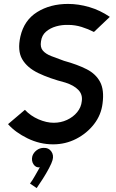

<svg xmlns="http://www.w3.org/2000/svg" viewBox="-20 -726 590 979"><path d="M251 10Q183 10 120.5 -20.5Q58 -51 21 -93L107 -166Q136 -135 176.5 -117.5Q217 -100 254 -100Q290 -100 321.5 -114.5Q353 -129 373.5 -154Q394 -179 397 -210Q402 -244 379.5 -267.5Q357 -291 313 -305Q232 -326 175 -353.5Q118 -381 93 -424.5Q68 -468 84 -540Q103 -623 169.5 -664.5Q236 -706 327 -706Q380 -706 435 -690Q490 -674 540 -640L459 -563Q430 -578 396.5 -588.5Q363 -599 328 -599Q296 -600 266 -591.5Q236 -583 214.5 -564.5Q193 -546 189 -515Q184 -485 198.5 -468Q213 -451 241.5 -440Q270 -429 306 -416Q375 -397 422 -373Q469 -349 490.5 -308Q512 -267 503 -199Q496 -140 459.5 -93Q423 -46 368.5 -18Q314 10 251 10ZM145 70Q151 52 167 40Q183 28 203 28Q228 27 241.5 46Q255 65 248 90Q244 105 230 131.5Q216 158 198.5 185.5Q181 213 167 233L133 210Q145 194 158 171Q171 148 183 127Q163 130 151 112Q139 94 145 70Z"/></svg>

Font: Kulim Park SemiBold
Style: Italic
Weight: 600
Italic angle: -8°
Designer: Noponies / Dale Sattler
Foundry: Noponies
Version: Version 1.000; ttfautohint (v1.8.3)